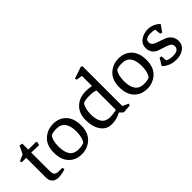

<svg xmlns="http://www.w3.org/2000/svg" viewBox="54 -1406 2133 2133"><g transform="rotate(-45 1120.0 -340.0)"><path d="M86 -89V-402H16L10 -424L86 -458L130 -551L167 -544V-450H286L297 -438L287 -400L167 -404V-112Q167 -75 182 -57.5Q197 -40 235 -40H292L297 -12Q234 8 186 8Q138 8 112 -19Q86 -46 86 -89Z M428 -236Q428 -56 565 -56Q615 -56 651 -71Q688 -119 688 -214Q688 -394 551 -394Q501 -394 465 -379Q428 -331 428 -236ZM552 8Q459 8 401 -53Q343 -114 343 -225.5Q343 -337 407 -397.5Q471 -458 564 -458Q657 -458 715 -397Q773 -336 773 -224.5Q773 -113 709 -52.5Q645 8 552 8Z M1169 -30Q1104 8 1023 8Q942 8 895.5 -59Q849 -126 849 -231.5Q849 -337 912.5 -397.5Q976 -458 1074 -458Q1117 -458 1153 -452L1167 -449V-608L1097 -619L1091 -641L1228 -688L1248 -680V-54L1317 -22L1311 0L1216 8L1202 2L1173 -28ZM1167 -380Q1127 -394 1068.5 -394Q1010 -394 971 -379Q934 -330 934 -236Q934 -61 1066 -61Q1115 -61 1167 -74Z M1456 -236Q1456 -56 1593 -56Q1643 -56 1679 -71Q1716 -119 1716 -214Q1716 -394 1579 -394Q1529 -394 1493 -379Q1456 -331 1456 -236ZM1580 8Q1487 8 1429 -53Q1371 -114 1371 -225.5Q1371 -337 1435 -397.5Q1499 -458 1592 -458Q1685 -458 1743 -397Q1801 -336 1801 -224.5Q1801 -113 1737 -52.5Q1673 8 1580 8Z M2106 -394Q2083 -404 2035.5 -404Q1988 -404 1964 -380Q1955 -366 1955 -347Q1955 -305 2006 -286L2108 -250Q2151 -235 2177 -201.5Q2203 -168 2203 -123Q2203 -60 2155 -26Q2107 8 2042.5 8Q1978 8 1934.5 -13.5Q1891 -35 1871 -59L1922 -142L1947 -135L1951 -68Q1986 -48 2040 -48Q2131 -48 2131 -110Q2131 -135 2115 -150Q2099 -165 2063 -177L1971 -207Q1930 -221 1908 -253Q1886 -285 1886 -325Q1886 -388 1936 -423Q1986 -458 2052 -458Q2092 -458 2127 -442Q2176 -421 2193 -395L2138 -317L2114 -324Z"/></g></svg>

Font: Fenix
Style: Regular
Weight: 400
Designer: Fernando Diaz
Foundry: Fernando Diaz
Version: 004.301